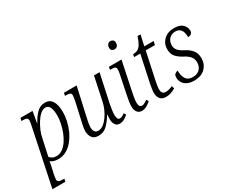

<svg xmlns="http://www.w3.org/2000/svg" viewBox="-153 -1213 2287 1916"><g transform="rotate(-30 991.0 -255.5)"><path d="M123 -406Q133 -449 133 -469Q133 -491 118.5 -497.5Q104 -504 74 -504H60L68 -536H207L184 -406H187Q218 -465 258 -505.5Q298 -546 355 -546Q409 -546 436.5 -502Q464 -458 464 -374Q464 -329 453 -277Q442 -225 419.5 -174.5Q397 -124 364 -82Q331 -40 287.5 -15Q244 10 189 10Q163 10 140.5 3Q118 -4 102 -16Q101 -6 99 7Q97 20 94 33L76 113Q74 125 70.5 142.5Q67 160 67 173Q67 195 81.5 201.5Q96 208 127 208H144L137 240H-12ZM190 -25Q228 -25 260.5 -48Q293 -71 318.5 -109.5Q344 -148 361.5 -194Q379 -240 388.5 -287Q398 -334 398 -374Q398 -429 383.5 -465Q369 -501 334 -501Q304 -501 275.5 -476.5Q247 -452 223 -414Q199 -376 181.5 -335.5Q164 -295 158 -262L114 -60Q123 -46 143 -35.5Q163 -25 190 -25Z M899 10Q864 10 848 -16Q832 -42 832 -80Q832 -99 836 -129H831Q793 -66 753 -28.5Q713 9 656 9Q604 9 582.5 -22.5Q561 -54 561 -97Q561 -121 567.5 -153.5Q574 -186 581 -215L622 -398Q626 -419 629.5 -439.5Q633 -460 633 -469Q633 -491 619 -497.5Q605 -504 575 -504H562L569 -536H715L646 -228Q639 -198 632 -162Q625 -126 625 -104Q625 -74 637.5 -55Q650 -36 679 -36Q708 -36 736.5 -57Q765 -78 789.5 -112Q814 -146 832 -186.5Q850 -227 858 -267L915 -536H979L909 -210Q903 -179 898.5 -146.5Q894 -114 894 -91Q894 -35 925 -35Q939 -35 953 -42Q967 -49 982 -61L998 -38Q980 -20 954.5 -5Q929 10 899 10Z M1224 -658Q1206 -658 1194.5 -668Q1183 -678 1183 -699Q1183 -723 1195.5 -737Q1208 -751 1228 -751Q1245 -751 1256.5 -741Q1268 -731 1268 -710Q1268 -681 1254 -669.5Q1240 -658 1224 -658ZM1155 10Q1120 10 1101.5 -14.5Q1083 -39 1083 -80Q1083 -108 1090 -147.5Q1097 -187 1104 -221L1146 -426Q1148 -437 1149.5 -448Q1151 -459 1151 -467Q1151 -491 1138.5 -497.5Q1126 -504 1096 -504H1081L1087 -536H1232L1163 -206Q1157 -180 1151.5 -146Q1146 -112 1146 -90Q1146 -35 1180 -35Q1195 -35 1211 -43.5Q1227 -52 1245 -65L1260 -41Q1240 -22 1212.5 -6Q1185 10 1155 10Z M1434 10Q1388 10 1366.5 -16Q1345 -42 1345 -87Q1345 -107 1349 -132Q1353 -157 1359 -189L1424 -494H1353L1359 -524Q1389 -524 1411.5 -535Q1434 -546 1452 -575Q1470 -604 1488 -659H1522L1495 -536H1602L1593 -494H1487L1422 -191Q1414 -154 1410.5 -130.5Q1407 -107 1407 -91Q1407 -35 1454 -35Q1474 -35 1494.5 -40.5Q1515 -46 1533 -56L1544 -25Q1518 -9 1490 0.5Q1462 10 1434 10Z M1756 10Q1690 10 1652.5 -22.5Q1615 -55 1615 -104Q1615 -136 1631 -147.5Q1647 -159 1662 -159Q1661 -103 1684 -65.5Q1707 -28 1763 -28Q1814 -28 1843 -57.5Q1872 -87 1872 -136Q1872 -172 1851.5 -199.5Q1831 -227 1783 -252Q1733 -278 1705.5 -310Q1678 -342 1678 -396Q1678 -460 1722.5 -503Q1767 -546 1841 -546Q1909 -546 1940 -514.5Q1971 -483 1971 -445Q1971 -421 1957.5 -409Q1944 -397 1920 -397Q1920 -425 1913 -451Q1906 -477 1887 -493.5Q1868 -510 1835 -510Q1791 -510 1764 -481Q1737 -452 1737 -407Q1737 -372 1758 -348Q1779 -324 1823 -302Q1874 -276 1902 -240.5Q1930 -205 1930 -150Q1930 -82 1885 -36Q1840 10 1756 10Z"/></g></svg>

Font: Noto Serif SemiCondensed Light
Style: Italic
Weight: 300
Width: 4
Italic angle: -12°
Designer: Monotype Design Team
Foundry: Monotype Imaging Inc.
Version: Version 2.013; ttfautohint (v1.8.4.7-5d5b)